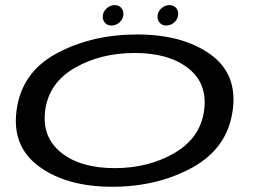

<svg xmlns="http://www.w3.org/2000/svg" viewBox="-20 -726 1022 752"><path d="M419.5 5.5Q242.5 5.5 134 -73.2Q25.5 -152 45 -294.5Q65 -443.5 202.5 -517.2Q340 -591 517.5 -591Q694 -591 802.5 -514.2Q911 -437.5 891.5 -294.5Q871.5 -146 734 -70.2Q596.5 5.5 419.5 5.5ZM429 -67.5Q562 -67.5 663.5 -126.8Q765 -186 779.5 -293.5Q793.5 -398.5 717.5 -458.5Q641.5 -518.5 508 -518.5Q374.5 -518.5 273 -460.2Q171.5 -402 157 -293.5Q143.5 -189.5 219.2 -128.5Q295 -67.5 429 -67.5ZM417 -626Q401.5 -626 392 -635.8Q382.5 -645.5 382.5 -660.5Q382.5 -679 396.8 -692.5Q411 -706 429 -706Q444.5 -706 454 -696.2Q463.5 -686.5 463.5 -672Q463.5 -653 449.2 -639.5Q435 -626 417 -626ZM631.5 -626Q616 -626 606.5 -635.8Q597 -645.5 597 -660.5Q597 -679 611.2 -692.5Q625.5 -706 643.5 -706Q659 -706 668.5 -696.2Q678 -686.5 678 -672Q678 -653 663.8 -639.5Q649.5 -626 631.5 -626Z"/></svg>

Font: Anybody UltraExpanded Regular
Style: Italic
Weight: 400
Width: 9
Italic angle: -10°
Designer: Tyler Finck
Foundry: Etcetera Type Company
Version: Version 1.010; ttfautohint (v1.8.3) -l 8 -r 50 -G 200 -x 14 